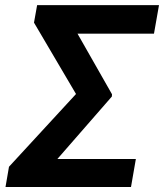

<svg xmlns="http://www.w3.org/2000/svg" viewBox="-20 -731 641 750"><path d="M417 -354 204.1 -109.9H510.7L491.7 -0.5H1.5L15.1 -79.6L276.9 -363.8L112.8 -642.6L125 -710.9H601.1L581.5 -599.6H282.7L417.5 -362.8Z"/></svg>

Font: Roboto Mono
Style: Bold Italic
Weight: 700
Designer: Google
Version: Version 2.000985; 2015; ttfautohint (v1.3)